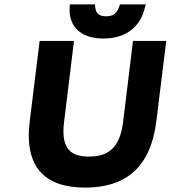

<svg xmlns="http://www.w3.org/2000/svg" viewBox="-20 -840 775 872"><path d="M367 12C550 12 664 -79 690 -289L735 -654H584L539 -286C524 -160 463 -129 384 -129C306 -129 255 -159 271 -286L316 -654H160L115 -289C89 -79 185 12 367 12ZM636 -798 642 -820H525L519 -804C510 -781 495 -766 462 -766C428 -766 416 -781 413 -804L411 -820H297L296 -798C295 -726 339 -665 450 -665C560 -665 618 -727 636 -798Z"/></svg>

Font: Falling Sky
Style: ExBdObl
Weight: 400
Designer: Paul D. Hunt
Foundry: Adobe Systems Incorporated
Version: Version 1.02